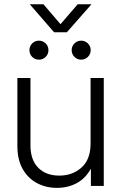

<svg xmlns="http://www.w3.org/2000/svg" viewBox="-20 -888 579 917"><path d="M252.4 9.3Q199.2 9.3 156.2 -13.7Q113.3 -36.6 88.1 -81.3Q63 -126 63 -189.9V-515.6H125.5V-193.8Q125.5 -124.5 162.6 -86.9Q199.7 -49.3 263.2 -49.3Q326.2 -49.3 369.4 -87.9Q412.6 -126.5 412.6 -202.6V-515.6H475.6V0H414.1V-82.5Q388.2 -35.6 346.2 -13.2Q304.2 9.3 252.4 9.3ZM187.5 -867.7 269 -772.5 351.1 -867.7H416.5V-867.2L299.3 -733.9H238.3L122.6 -867.2V-867.7ZM166 -603Q147 -603 133.8 -616.2Q120.6 -629.4 120.6 -648.4Q120.6 -667.5 133.8 -680.7Q147 -693.8 166 -693.8Q184.6 -693.8 198 -680.7Q211.4 -667.5 211.4 -648.4Q211.4 -629.4 198 -616.2Q184.6 -603 166 -603ZM367.7 -603Q349.1 -603 335.7 -616.2Q322.3 -629.4 322.3 -648.4Q322.3 -667.5 335.7 -680.7Q349.1 -693.8 367.7 -693.8Q386.2 -693.8 399.7 -680.7Q413.1 -667.5 413.1 -648.4Q413.1 -629.4 399.7 -616.2Q386.2 -603 367.7 -603Z"/></svg>

Font: Inter Display Light
Style: Regular
Weight: 300
Designer: Rasmus Andersson
Foundry: rsms
Version: Version 4.000;git-a52131595